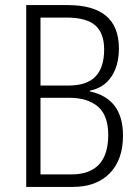

<svg xmlns="http://www.w3.org/2000/svg" viewBox="-20 -734 547 754"><path d="M246 -714Q447 -714 447 -544Q447 -477 417.5 -433Q388 -389 333 -378V-375Q463 -347 463 -202Q463 -106 410.5 -53Q358 0 266 0H83V-714ZM248 -398Q321 -398 355 -433.5Q389 -469 389 -540Q389 -603 354.5 -634Q320 -665 241 -665H139V-398ZM139 -350V-49H259Q405 -49 405 -204Q405 -281 364.5 -315.5Q324 -350 251 -350Z"/></svg>

Font: Noto Sans Condensed Light
Style: Regular
Weight: 300
Width: 3
Designer: Monotype Design Team
Foundry: Monotype Imaging Inc.
Version: Version 2.013; ttfautohint (v1.8.4.7-5d5b)